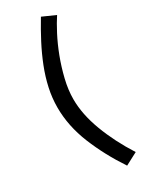

<svg xmlns="http://www.w3.org/2000/svg" viewBox="-205 -789 693 877"><g transform="rotate(-30 141.5 -351.0)"><path d="M42 -346.2Q42 -397 53 -447Q64 -497.1 83.5 -546.6Q103 -596.2 128.4 -645Q153.8 -693.8 184.1 -744.1L252 -713.9Q232.9 -685.1 210.4 -642.1Q188 -599.1 168.9 -549.1Q149.9 -499 137 -445.6Q124 -392.1 124 -342.8Q124 -263.7 158 -173.3Q191.9 -83 250 7.8L185.1 42Q122.1 -52.2 82 -150.6Q42 -249 42 -346.2Z"/></g></svg>

Font: Raleway Medium
Style: Regular
Weight: 500
Designer: Matt McInerney, Pablo Impallari, Rodrigo Fuenzalida
Foundry: Matt McInerney, Pablo Impallari, Rodrigo Fuenzalida
Version: Version 3.000g; ttfautohint (v1.5) -l 8 -r 28 -G 28 -x 14 -D